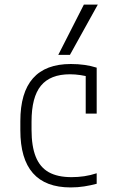

<svg xmlns="http://www.w3.org/2000/svg" viewBox="-20 -810 540 840"><path d="M289 10Q69 10 69 -240V-280Q69 -530 290 -530Q353 -530 403 -514V-313H355V-505L376 -472Q355 -478 332 -481.5Q309 -485 286 -485Q200 -485 159 -435Q118 -385 118 -278V-242Q118 -170 136.5 -124Q155 -78 193.5 -56.5Q232 -35 293 -35Q321 -35 348.5 -39Q376 -43 403 -52V-6Q377 1 348.5 5.5Q320 10 289 10ZM286 -570H235L347 -790H408Z"/></svg>

Font: M PLUS Code Latin Light
Style: Regular
Weight: 300
Designer: Coji Morishita
Foundry: UNDERFOREST DESIGN
Version: Version 1.002; ttfautohint (v1.8.3)